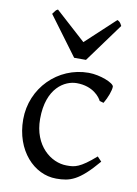

<svg xmlns="http://www.w3.org/2000/svg" viewBox="-84 -776 604 846"><g transform="rotate(10 218.5 -352.5)"><path d="M288 -469C150 -469 39 -357 39 -217C39 -78 128 15 227 15C288 15 328 4 410 -93L391 -113C322 -52 297 -50 267 -50H262C193 -50 112 -112 112 -232C112 -371 191 -415 244 -415C318 -415 350 -370 357 -355L375 -350C391 -377 403 -410 403 -427C403 -443 340 -469 288 -469ZM84 -697 213 -523H266L393 -697C385 -713 382 -715 372 -720L241 -598L106 -720C95 -715 96 -712 84 -697Z"/></g></svg>

Font: Temporarium
Style: Regular
Weight: 400
Version: Version 1.1